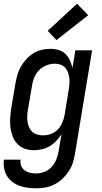

<svg xmlns="http://www.w3.org/2000/svg" viewBox="-27 -801 547 1034"><path d="M168 213Q145 213 122 210Q99 207 78 199.5Q57 192 39.5 178.5Q22 165 10.5 146.5Q-1 128 -5 105Q-9 82 -6 59H84Q81 76 87 91.5Q93 107 106 116.5Q119 126 135 129.5Q151 133 168 133Q191 133 213.5 124Q236 115 252 97Q268 79 276.5 57Q285 35 289 12L304 -78Q292 -59 276 -42Q260 -25 240 -13.5Q220 -2 198.5 3Q177 8 155 8Q129 8 105.5 -0.5Q82 -9 65.5 -27Q49 -45 40.5 -68.5Q32 -92 29 -117Q26 -142 28 -168.5Q30 -195 34 -221L56 -351Q60 -374 66.5 -397Q73 -420 85 -441.5Q97 -463 114.5 -482Q132 -501 153 -514Q174 -527 197.5 -532.5Q221 -538 245 -538Q268 -538 289.5 -531.5Q311 -525 326 -510Q341 -495 350 -475Q359 -455 363 -434L379 -530H469L377 26Q373 50 365.5 74.5Q358 99 343.5 121Q329 143 309.5 161.5Q290 180 266.5 192Q243 204 218 208.5Q193 213 168 213ZM205 -72Q226 -72 247 -79.5Q268 -87 284 -103.5Q300 -120 308.5 -140.5Q317 -161 321 -182L342 -312Q345 -328 346.5 -345Q348 -362 346.5 -377.5Q345 -393 340 -408.5Q335 -424 325 -435.5Q315 -447 300 -452.5Q285 -458 269 -458Q246 -458 223 -449Q200 -440 183 -422.5Q166 -405 157 -382.5Q148 -360 145 -337L123 -207Q120 -191 119.5 -175Q119 -159 121.5 -144Q124 -129 130 -115Q136 -101 147 -91Q158 -81 173.5 -76.5Q189 -72 205 -72ZM277 -585 230 -635 388 -781 448 -719Z"/></svg>

Font: Iosevka Curly Medium Oblique
Style: Regular
Weight: 500
Italic angle: -9°
Monospace: yes
Designer: Belleve Invis
Foundry: Belleve Invis
Version: Version 11.1.0; ttfautohint (v1.8.3)